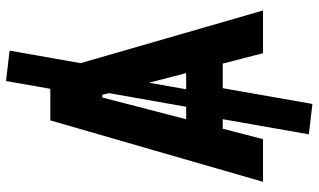

<svg xmlns="http://www.w3.org/2000/svg" viewBox="-226 -652 1039 626"><g transform="rotate(-90 293.0 -338.5)"><path d="M267.6 161.1 168.5 149.4 223.1 -160.6 251 -208.5 316.9 -582 306.6 -634.3 342.3 -837.9 441.4 -826.2 391.6 -543.9 356 -481 308.6 -211.4 323.2 -155.3ZM13.7 0 213.9 -693.4H372.1L572.3 0H433.1L297.4 -523.9H288.6L152.8 0ZM114.7 -131.3V-250.5H466.3V-131.3Z"/></g></svg>

Font: Cascadia Mono
Style: Regular
Weight: 400
Monospace: yes
Designer: Aaron Bell
Foundry: Saja Typeworks
Version: Version 2102.003